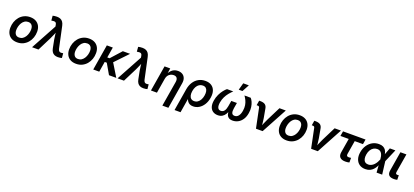

<svg xmlns="http://www.w3.org/2000/svg" viewBox="61 -2180 8206 3805"><g transform="rotate(20 4164.0 -277.5)"><path d="M261.7 11.2Q190.9 11.2 140.6 -16.6Q90.3 -44.4 63.7 -95.2Q37.1 -146 37.1 -213.9Q37.1 -279.3 57.9 -339.4Q78.6 -399.4 117.9 -446.5Q157.2 -493.7 213.4 -521Q269.5 -548.3 339.8 -548.3Q410.6 -548.3 460.9 -520.5Q511.2 -492.7 538.1 -442.1Q564.9 -391.6 564.9 -322.8Q564.9 -257.3 544.2 -197.5Q523.4 -137.7 483.9 -90.6Q444.3 -43.5 388.4 -16.1Q332.5 11.2 261.7 11.2ZM266.1 -91.8Q309.6 -91.8 341.8 -113.8Q374 -135.7 395.5 -170.7Q417 -205.6 427.5 -246.3Q438 -287.1 438 -324.7Q438 -360.8 426.8 -387.9Q415.5 -415 392.8 -430.2Q370.1 -445.3 335.4 -445.3Q292 -445.3 259.8 -423.8Q227.5 -402.3 206.3 -367.2Q185.1 -332 174.3 -291.3Q163.6 -250.5 163.6 -212.4Q163.6 -158.7 189 -125.2Q214.4 -91.8 266.1 -91.8Z M574.7 0 870.1 -543 865.7 -570.8Q861.8 -600.1 851.1 -614.5Q840.3 -628.9 821.5 -631.8Q802.7 -634.8 773.4 -629.4L752.9 -627L744.6 -726.1Q759.3 -731 783.4 -734.1Q807.6 -737.3 833 -737.3Q876 -737.3 908 -723.4Q939.9 -709.5 960.4 -679.7Q981 -649.9 991.2 -602.5L1086.4 -158.2Q1093.3 -128.9 1105 -113.8Q1116.7 -98.6 1134.3 -95Q1151.9 -91.3 1175.8 -96.2L1195.3 -98.6L1204.1 -1.5Q1190.4 3.4 1167.5 6.8Q1144.5 10.3 1119.6 10.3Q1078.1 10.3 1047.1 -3.9Q1016.1 -18.1 996.3 -47.9Q976.6 -77.6 967.8 -125L935.1 -292Q925.8 -343.8 920.9 -394Q916 -444.3 911.1 -497.6H944.3Q922.4 -444.8 902.6 -394Q882.8 -343.3 856.9 -292L710 0Z M1503.9 11.2Q1433.1 11.2 1382.8 -16.6Q1332.5 -44.4 1305.9 -95.2Q1279.3 -146 1279.3 -213.9Q1279.3 -279.3 1300 -339.4Q1320.8 -399.4 1360.1 -446.5Q1399.4 -493.7 1455.6 -521Q1511.7 -548.3 1582 -548.3Q1652.8 -548.3 1703.1 -520.5Q1753.4 -492.7 1780.3 -442.1Q1807.1 -391.6 1807.1 -322.8Q1807.1 -257.3 1786.4 -197.5Q1765.6 -137.7 1726.1 -90.6Q1686.5 -43.5 1630.6 -16.1Q1574.7 11.2 1503.9 11.2ZM1508.3 -91.8Q1551.8 -91.8 1584 -113.8Q1616.2 -135.7 1637.7 -170.7Q1659.2 -205.6 1669.7 -246.3Q1680.2 -287.1 1680.2 -324.7Q1680.2 -360.8 1668.9 -387.9Q1657.7 -415 1635 -430.2Q1612.3 -445.3 1577.6 -445.3Q1534.2 -445.3 1502 -423.8Q1469.7 -402.3 1448.5 -367.2Q1427.2 -332 1416.5 -291.3Q1405.8 -250.5 1405.8 -212.4Q1405.8 -158.7 1431.2 -125.2Q1456.5 -91.8 1508.3 -91.8Z M2081.1 -541 1991.7 0H1865.2L1955.1 -541ZM2445.3 -541 2138.2 -218.3H1993.2L2008.8 -319.8H2092.8L2292.5 -541ZM2197.3 0 2068.4 -223.1 2169.9 -296.4 2351.1 0Z M2377.9 0 2673.3 -543 2668.9 -570.8Q2665 -600.1 2654.3 -614.5Q2643.6 -628.9 2624.8 -631.8Q2606 -634.8 2576.7 -629.4L2556.2 -627L2547.9 -726.1Q2562.5 -731 2586.7 -734.1Q2610.8 -737.3 2636.2 -737.3Q2679.2 -737.3 2711.2 -723.4Q2743.2 -709.5 2763.7 -679.7Q2784.2 -649.9 2794.4 -602.5L2889.6 -158.2Q2896.5 -128.9 2908.2 -113.8Q2919.9 -98.6 2937.5 -95Q2955.1 -91.3 2979 -96.2L2998.5 -98.6L3007.3 -1.5Q2993.7 3.4 2970.7 6.8Q2947.8 10.3 2922.9 10.3Q2881.3 10.3 2850.3 -3.9Q2819.3 -18.1 2799.6 -47.9Q2779.8 -77.6 2771 -125L2738.3 -292Q2729 -343.8 2724.1 -394Q2719.2 -444.3 2714.4 -497.6H2747.6Q2725.6 -444.8 2705.8 -394Q2686 -343.3 2660.2 -292L2513.2 0Z M3260.7 -314.9 3208.5 0H3082L3171.9 -541H3292L3271.5 -406.7H3258.8Q3282.7 -454.1 3311 -485.6Q3339.4 -517.1 3375 -532.7Q3410.6 -548.3 3454.6 -548.3Q3510.3 -548.3 3550 -524.4Q3589.8 -500.5 3607.7 -454.3Q3625.5 -408.2 3614.3 -342.3L3523.9 204.1H3397L3484.9 -323.2Q3494.1 -379.4 3473.4 -409.9Q3452.6 -440.4 3403.3 -440.4Q3370.1 -440.4 3339.8 -426Q3309.6 -411.6 3288.6 -383.8Q3267.6 -356 3260.7 -314.9Z M3653.8 204.1 3731.4 -263.7Q3746.1 -350.1 3787.4 -414.1Q3828.6 -478 3891.8 -513.2Q3955.1 -548.3 4034.2 -548.3Q4110.8 -548.3 4162.6 -514.9Q4214.4 -481.4 4236.1 -418.9Q4257.8 -356.4 4243.7 -269.5Q4230 -183.6 4190.4 -120.8Q4150.9 -58.1 4094.5 -23.9Q4038.1 10.3 3973.1 10.3Q3928.2 10.3 3899.9 -4.6Q3871.6 -19.5 3856 -41.3Q3840.3 -63 3832.5 -85H3827.6L3780.3 204.1ZM3956.5 -94.2Q3998.5 -94.2 4031 -116.7Q4063.5 -139.2 4085.2 -179.2Q4106.9 -219.2 4115.2 -271Q4123.5 -322.3 4115.5 -361.3Q4107.4 -400.4 4082.8 -422.4Q4058.1 -444.3 4015.6 -444.3Q3974.6 -444.3 3941.7 -422.9Q3908.7 -401.4 3886.7 -362.5Q3864.7 -323.7 3856 -271Q3847.2 -218.3 3856 -178.2Q3864.7 -138.2 3890.1 -116.2Q3915.5 -94.2 3956.5 -94.2Z M4491.7 7.8Q4432.6 7.8 4389.2 -20.3Q4345.7 -48.3 4326.9 -104Q4308.1 -159.7 4321.8 -242.2Q4333.5 -312.5 4361.8 -371.3Q4390.1 -430.2 4424.8 -473.9Q4459.5 -517.6 4489.3 -541H4621.1Q4582 -502.9 4546.4 -459.5Q4510.7 -416 4484.9 -363Q4459 -310.1 4447.8 -245.1Q4436 -171.9 4454.3 -133.1Q4472.7 -94.2 4519.5 -94.2Q4564 -94.2 4591.1 -129.4Q4618.2 -164.6 4629.4 -231.9L4649.4 -350.1H4767.6L4747.6 -231.9Q4736.3 -164.6 4750.7 -129.4Q4765.1 -94.2 4810.1 -94.2Q4858.4 -94.2 4889.6 -133.3Q4920.9 -172.4 4933.1 -244.6Q4943.8 -310.1 4935.1 -362.8Q4926.3 -415.5 4905.3 -459.5Q4884.3 -503.4 4857.4 -541H4989.3Q5012.2 -516.6 5032.2 -472.9Q5052.2 -429.2 5061 -370.4Q5069.8 -311.5 5058.1 -242.2Q5044.9 -159.7 5007.6 -104Q4970.2 -48.3 4917.7 -20.3Q4865.2 7.8 4804.7 7.8Q4749.5 7.8 4718.8 -15.4Q4688 -38.6 4676.8 -79.6Q4665.5 -120.6 4668 -173.8H4687.5Q4672.4 -119.6 4647 -78.6Q4621.6 -37.6 4583.5 -14.9Q4545.4 7.8 4491.7 7.8ZM4711.4 -609.9 4752.4 -759.3H4870.6L4789.6 -609.9Z M5296.9 0 5211.9 -412.1Q5208.5 -428.2 5199.2 -435.3Q5189.9 -442.4 5170.9 -442.4H5149.9L5166.5 -543.9H5189.9Q5256.8 -543.9 5291.7 -519.3Q5326.7 -494.6 5335.4 -440.4L5370.1 -248.5Q5378.9 -198.2 5383.1 -146.7Q5387.2 -95.2 5391.6 -43.5H5360.4Q5382.3 -95.7 5403.1 -147Q5423.8 -198.2 5449.2 -248.5L5595.7 -541H5729.5L5437.5 0Z M5944.8 11.2Q5874 11.2 5823.7 -16.6Q5773.4 -44.4 5746.8 -95.2Q5720.2 -146 5720.2 -213.9Q5720.2 -279.3 5741 -339.4Q5761.7 -399.4 5801 -446.5Q5840.3 -493.7 5896.5 -521Q5952.6 -548.3 6022.9 -548.3Q6093.8 -548.3 6144 -520.5Q6194.3 -492.7 6221.2 -442.1Q6248 -391.6 6248 -322.8Q6248 -257.3 6227.3 -197.5Q6206.5 -137.7 6167 -90.6Q6127.4 -43.5 6071.5 -16.1Q6015.6 11.2 5944.8 11.2ZM5949.2 -91.8Q5992.7 -91.8 6024.9 -113.8Q6057.1 -135.7 6078.6 -170.7Q6100.1 -205.6 6110.6 -246.3Q6121.1 -287.1 6121.1 -324.7Q6121.1 -360.8 6109.9 -387.9Q6098.6 -415 6075.9 -430.2Q6053.2 -445.3 6018.6 -445.3Q5975.1 -445.3 5942.9 -423.8Q5910.6 -402.3 5889.4 -367.2Q5868.2 -332 5857.4 -291.3Q5846.7 -250.5 5846.7 -212.4Q5846.7 -158.7 5872.1 -125.2Q5897.5 -91.8 5949.2 -91.8Z M6460 0 6375 -412.1Q6371.6 -428.2 6362.3 -435.3Q6353 -442.4 6334 -442.4H6313L6329.6 -543.9H6353Q6419.9 -543.9 6454.8 -519.3Q6489.7 -494.6 6498.5 -440.4L6533.2 -248.5Q6542 -198.2 6546.1 -146.7Q6550.3 -95.2 6554.7 -43.5H6523.4Q6545.4 -95.7 6566.2 -147Q6586.9 -198.2 6612.3 -248.5L6758.8 -541H6892.6L6600.6 0Z M7181.6 6.3Q7103.5 6.3 7067.9 -31.2Q7032.2 -68.8 7044.4 -140.6L7093.8 -438H6918.9L6936 -541H7411.1L7394 -438H7220.2L7172.9 -152.8Q7168.5 -124 7178.2 -110.4Q7188 -96.7 7217.8 -96.7Q7227.1 -96.7 7241.5 -98.4Q7255.9 -100.1 7265.6 -102.1V-3.9Q7245.1 1.5 7223.6 3.9Q7202.1 6.3 7181.6 6.3Z M7604 11.7Q7529.3 11.7 7478.3 -23.9Q7427.2 -59.6 7405.8 -122.8Q7384.3 -186 7397.9 -268.6Q7411.6 -352.5 7453.1 -415.5Q7494.6 -478.5 7556.4 -513.4Q7618.2 -548.3 7693.8 -548.3Q7749 -548.3 7783.7 -530.5Q7818.4 -512.7 7837.6 -483.9Q7856.9 -455.1 7864.7 -421.4Q7872.6 -387.7 7874 -356H7913.6L7924.3 -273.9L7958.5 0H7840.3L7820.8 -272Q7818.8 -302.7 7812.3 -333.3Q7805.7 -363.8 7792 -388.9Q7778.3 -414.1 7754.6 -429.2Q7731 -444.3 7694.3 -444.3Q7651.9 -444.3 7616.9 -423.1Q7582 -401.9 7558.3 -362.5Q7534.7 -323.2 7525.9 -268.6Q7517.1 -214.8 7525.9 -175.5Q7534.7 -136.2 7560.5 -115Q7586.4 -93.8 7627.9 -93.8Q7664.1 -93.8 7694.6 -109.6Q7725.1 -125.5 7749.3 -151.1Q7773.4 -176.8 7791.3 -207.8Q7809.1 -238.8 7820.3 -269L7923.3 -541H8040.5L7923.3 -269L7885.7 -189.5H7847.7Q7834 -157.7 7815.2 -122.6Q7796.4 -87.4 7768.6 -56.9Q7740.7 -26.4 7700.4 -7.3Q7660.2 11.7 7604 11.7Z M8206.5 2.9Q8128.9 2.9 8098.4 -31.2Q8067.9 -65.4 8079.1 -134.3L8146.5 -541H8272.9L8208.5 -153.8Q8203.6 -124.5 8210.9 -111.8Q8218.3 -99.1 8242.7 -99.1Q8253.9 -99.1 8260.7 -99.9Q8267.6 -100.6 8272.5 -102.1L8274.4 -5.9Q8263.7 -2.9 8245.8 0Q8228 2.9 8206.5 2.9Z"/></g></svg>

Font: Inter 17pt SemiBold
Style: Italic
Weight: 600
Italic angle: -9.3988°
Version: Version 4.001;git-66647c0bb